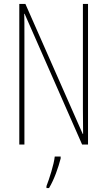

<svg xmlns="http://www.w3.org/2000/svg" viewBox="-20 -734 544 975"><path d="M427 0V-714H401V-181C401 -152 402 -99 402 -54H400L109 -714H78V0H104V-548C104 -604 104 -637 103 -664H105L397 0ZM288 71V61H258C254 101 230 175 216 211V221H229C256 176 276 117 288 71Z"/></svg>

Font: Noto Sans Sinhala ExtraCondensed Thin
Style: Regular
Weight: 100
Width: 2
Designer: Jelle Bosma - Monotype Design Team
Foundry: Monotype Imaging Inc.
Version: Version 2.006